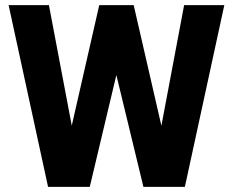

<svg xmlns="http://www.w3.org/2000/svg" viewBox="-20 -731 912 751"><path d="M171.4 -710.9 260.7 -239.7 368.2 -710.9H502.9L611.3 -239.3L700.2 -710.9H857.4L703.1 0H541L435.1 -437.5L331.1 0H168L13.7 -710.9Z"/></svg>

Font: Vazirmatn FD ExtraBold
Style: Regular
Weight: 800
Designer: Saber Rastikerdar
Foundry: Saber Rastikerdar
Version: Version 33.003